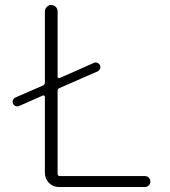

<svg xmlns="http://www.w3.org/2000/svg" viewBox="-20 -750 683 770"><path d="M220 -44H561Q570 -44 576.5 -37.5Q583 -31 583 -22Q583 -13 576.5 -6.5Q570 0 561 0H216Q192 0 176 -17Q160 -34 160 -57V-362Q160 -365 157 -366.5Q154 -368 152 -367L57 -325Q50 -322 43 -324.5Q36 -327 32.5 -334Q29 -341 32 -348.5Q35 -356 42 -359L152 -407Q160 -410 160 -419V-704Q160 -714 167.5 -722Q175 -730 185.5 -730Q196 -730 203.5 -722.5Q211 -715 211 -704V-442Q211 -439 213.5 -437.5Q216 -436 219 -437L357 -498Q363 -501 370.5 -498Q378 -495 381 -488Q384 -481 381 -474Q378 -467 372 -464L219 -397Q211 -394 211 -385V-53Q211 -44 220 -44Z"/></svg>

Font: Rounded Mplus 1c Light
Style: Regular
Weight: 300
Version: Version 1.059.20150529